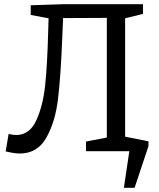

<svg xmlns="http://www.w3.org/2000/svg" viewBox="-20 -719 755 913"><path d="M575 -69 686 -47V-24L620 174H569L595 0H389V-46L488 -65V-634L280 -633L276 -538Q269 -359 256 -249.5Q243 -140 200.5 -64.5Q158 11 74 11Q49 11 7 1L21 -82Q43 -77 57 -77Q121 -77 153 -147.5Q185 -218 195 -316Q205 -414 209 -565L211 -632L126 -648V-694L279 -699H660V-653L575 -632Z"/></svg>

Font: Bitter Pro
Style: Regular
Weight: 400
Designer: Sol Matas, and Bitter project Authors
Foundry: Sol Matas
Version: Version 1.010